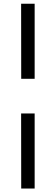

<svg xmlns="http://www.w3.org/2000/svg" viewBox="-20 -866 305 1050"><path d="M96 -435 95.5 -845.5H169.5V-435ZM169.5 -245.5V165H96L95.5 -245.5Z"/></svg>

Font: 1883 Sans
Style: Regular
Weight: 400
Designer: 1883 Sans project is a fork of Public Sans.
Version: Version 1.009